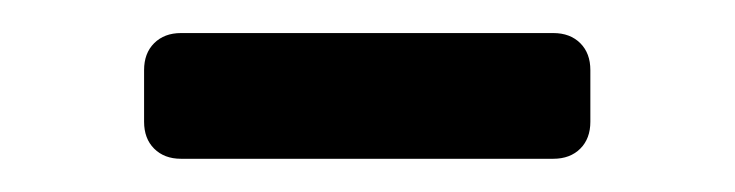

<svg xmlns="http://www.w3.org/2000/svg" viewBox="-20 -712 440 115"><path d="M88.4 -616.9Q78.4 -616.9 72.3 -623Q66.3 -629 66.3 -639.1V-670Q66.3 -680.1 72.3 -686.1Q78.4 -692.2 88.4 -692.2H311.4Q321.5 -692.2 327.6 -686.1Q333.6 -680.1 333.6 -670V-639.1Q333.6 -629 327.6 -623Q321.5 -616.9 311.4 -616.9Z"/></svg>

Font: Rubik Light
Style: Regular
Weight: 300
Designer: Hubert and Fischer
Foundry: Hubert and Fischer
Version: Version 2.300;gftools[0.9.30]